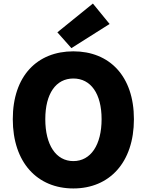

<svg xmlns="http://www.w3.org/2000/svg" viewBox="-20 -1047 826 1081"><path d="M393 14C596 14 734 -132 734 -376C734 -619 596 -758 393 -758C190 -758 52 -620 52 -376C52 -132 190 14 393 14ZM393 -140C295 -140 235 -231 235 -376C235 -520 295 -605 393 -605C491 -605 552 -520 552 -376C552 -231 491 -140 393 -140ZM382 -776 597 -912 503 -1027 303 -865Z"/></svg>

Font: Noto Sans CJK KR Black
Style: Regular
Weight: 900
Designer: Ryoko NISHIZUKA (kana & ideographs); Paul D. Hunt (Latin, Greek & Cyrillic); Wenlong ZHANG (bopomofo); Sandoll Communica
Foundry: Adobe Systems Incorporated
Version: Version 1.004;PS 1.004;hotconv 1.0.82;makeotf.lib2.5.63406